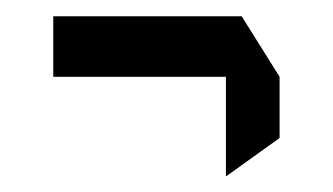

<svg xmlns="http://www.w3.org/2000/svg" viewBox="-20 -411 407 235"><path d="M45.2 -317V-391.1H275.8L322.2 -317ZM256.5 -195.7V-317H322.2V-242.1L257.5 -195.7Z"/></svg>

Font: Foldit Thin
Style: Regular
Weight: 100
Designer: Sophia Tai
Foundry: Sophia Tai
Version: Version 1.003